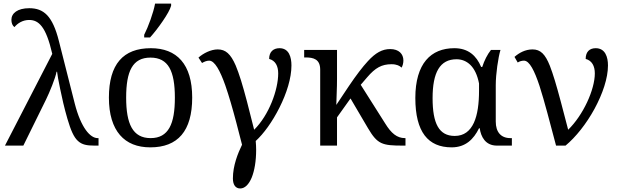

<svg xmlns="http://www.w3.org/2000/svg" viewBox="-20 -816 3482 1076"><path d="M272.9 -514.2 7.8 0H110.8L237.8 -257.8C256.8 -296.4 291 -378.9 296.9 -414.1H299.8C301.3 -399.4 307.6 -362.3 316.9 -318.8C326.7 -270.5 340.3 -210 357.9 -149.9C377 -85 393.6 -47.4 416.5 -26.4C439.5 -4.9 467.3 0 508.8 0H532.2V-42H526.9C506.8 -42 483.4 -56.2 460.9 -87.4C438.5 -118.7 416.5 -167 398.9 -235.8L310.1 -585.9C292.5 -656.2 271 -702.6 244.1 -731C216.8 -759.3 184.6 -770 144 -770C78.1 -770 43.9 -741.7 43.9 -705.1C43.9 -687 49.8 -671.9 61 -664.1C77.1 -684.1 106 -704.1 143.1 -704.1C169.9 -704.1 192.9 -695.3 214.4 -667.5C235.8 -639.6 254.9 -592.3 272.9 -514.2Z M1057.1 -269C1057.1 -362.8 1035.6 -432.1 995.6 -478C955.6 -523.9 897.5 -545.9 825.2 -545.9C670.4 -545.9 590.3 -456.1 590.3 -269C590.3 -175.3 612.3 -105.5 652.3 -59.1C692.4 -12.7 750 9.8 822.3 9.8C976.1 9.8 1057.1 -81.1 1057.1 -269ZM687 -269C687 -417 722.7 -493.2 823.2 -493.2C873.5 -493.2 907.7 -474.1 929.2 -437C950.7 -399.4 960 -343.3 960 -269C960 -194.8 951.2 -138.2 929.7 -100.1C908.2 -62 874.5 -42 824.2 -42C723.6 -42 687 -121.6 687 -269ZM788.1 -606H820.8C841.3 -628.4 868.2 -662.6 892.1 -697.8C915.5 -731.9 934.1 -764.6 939 -784.2V-795.9H849.1C840.3 -746.1 810.5 -664.6 788.1 -621.1Z M1200.2 -539.1C1161.1 -539.1 1118.2 -516.6 1092.3 -493.2L1112.3 -462.9C1124.5 -470.2 1138.2 -476.1 1152.3 -476.1C1183.1 -476.1 1213.4 -420.4 1242.7 -337.4C1262.7 -279.8 1283.2 -209 1304.2 -129.4L1336.4 -4.9C1313 43.5 1285.2 111.8 1285.2 184.1C1285.2 217.8 1298.8 240.2 1326.2 240.2C1352.1 240.2 1374.5 217.8 1390.6 179.2C1406.2 140.6 1415.5 86.9 1415.5 23.9C1415.5 7.8 1414.6 -8.8 1413.1 -25.9C1457.5 -66.4 1505.9 -132.8 1546.4 -213.4C1586.4 -293 1613.3 -377.9 1613.3 -449.2C1613.3 -495.1 1600.1 -545.9 1546.4 -545.9C1513.2 -545.9 1488.3 -526.9 1488.3 -485.8C1523.4 -476.6 1539.1 -445.8 1539.1 -404.8C1539.1 -313 1487.8 -171.4 1404.3 -88.9C1374.5 -209.5 1351.1 -299.3 1330.6 -365.7C1320.3 -398.9 1310.1 -426.8 1300.8 -449.2C1272.5 -514.2 1244.1 -539.1 1200.2 -539.1Z M1774.4 -425.8V0H1868.7V-158.2L1944.3 -264.2L2042.5 -97.2C2095.7 -7.3 2121.6 0 2238.3 0H2252.4V-42H2249.5C2204.6 -42 2172.4 -69.3 2138.7 -124L2001.5 -340.8L2037.6 -382.8C2083.5 -436.5 2119.6 -456.1 2174.3 -456.1C2203.6 -456.1 2220.7 -446.8 2230.5 -437C2236.3 -446.3 2240.7 -461.9 2240.7 -477.1C2240.7 -513.7 2215.3 -541 2166.5 -541C2122.1 -541 2084.5 -520 2041.5 -473.1C2011.7 -440.9 1976.6 -395 1935.1 -333.5C1914.1 -302.7 1890.6 -267.6 1864.7 -228C1865.2 -249 1866.2 -268.6 1866.7 -287.6C1868.2 -320.3 1868.7 -356 1868.7 -374V-536.1H1684.6V-494.1H1692.4C1736.8 -494.1 1774.4 -484.4 1774.4 -425.8Z M2764.6 0H2848.6V-42H2840.3C2787.6 -42 2758.3 -75.7 2758.3 -134.8V-338.9C2758.3 -401.9 2772 -493.7 2784.7 -536.1H2731.4C2711.4 -511.2 2693.8 -476.1 2682.6 -440.9H2676.3C2650.4 -503.4 2604.5 -545.9 2526.4 -545.9C2460.4 -545.9 2405.8 -524.4 2367.7 -479C2329.6 -433.6 2307.6 -363.3 2307.6 -267.1C2307.6 -75.7 2379.4 9.8 2511.2 9.8C2588.9 9.8 2634.3 -35.6 2664.6 -97.2H2668.5C2674.8 -51.3 2699.2 0 2764.6 0ZM2404.3 -266.1C2404.3 -410.2 2445.3 -483.9 2538.6 -483.9C2567.4 -483.9 2594.2 -473.6 2616.2 -452.1C2638.2 -430.2 2655.3 -396.5 2664.6 -348.1V-309.1C2664.6 -236.8 2656.7 -173.8 2635.7 -127.9C2614.3 -82 2580.6 -54.2 2528.3 -54.2C2439.9 -54.2 2404.3 -124 2404.3 -266.1Z M3387.2 -449.2C3387.2 -496.1 3372.1 -545.9 3318.4 -545.9C3285.2 -545.9 3262.2 -526.9 3262.2 -485.8C3297.4 -476.6 3313.5 -445.8 3313.5 -404.8C3313.5 -313.5 3248 -170.4 3164.1 -88.9C3133.3 -207.5 3109.9 -297.4 3089.8 -363.8C3079.6 -397 3070.3 -424.8 3061.5 -447.3C3035.6 -512.2 3009.3 -539.1 2964.4 -539.1C2923.8 -539.1 2889.2 -520 2863.3 -497.1L2881.3 -465.8C2893.1 -473.1 2905.3 -476.1 2916.5 -476.1C2947.3 -476.1 2975.6 -418.9 3003.4 -335C3031.2 -249 3062 -128.9 3096.2 0H3149.4C3206.5 -47.4 3266.1 -122.1 3312 -206.5C3357.4 -290.5 3387.2 -377.9 3387.2 -449.2Z"/></svg>

Font: The Erased English
Style: Regular
Weight: 400
Designer: Monotype Design team + ligartures altered by 180 Amsterdam
Foundry: Monotype Imaging Inc.
Version: Version 1.030;Glyphs 3.1.2 (3151)